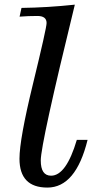

<svg xmlns="http://www.w3.org/2000/svg" viewBox="-20 -805 413 837"><path d="M186.5 12.7Q64.9 12.7 64.9 -113.3Q64.9 -197.8 124 -440.4Q183.1 -683.1 183.1 -704.6Q183.1 -735.4 143.1 -735.4Q102.5 -735.4 65.4 -732.4L73.7 -770.5Q187.5 -772 306.2 -784.7Q157.7 -177.7 157.7 -105.5Q157.7 -39.1 202.6 -39.1Q268.6 -39.1 314.9 -195.3H361.8Q310.5 12.7 186.5 12.7Z"/></svg>

Font: Munson
Style: Italic
Weight: 400
Italic angle: -12°
Designer: Paul James MIller
Foundry: High-Logic / Made with FontCreator
Version: Version 2.10;May 5, 2019;FontCreator 11.5.0.2430 64-bit